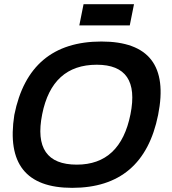

<svg xmlns="http://www.w3.org/2000/svg" viewBox="-20 -904 833 929"><path d="M351.6 -107.4Q562.5 -107.4 611.3 -351.1Q659.2 -590.8 448.2 -590.8Q231.9 -590.8 184.1 -351.1Q135.3 -107.4 351.6 -107.4ZM49.3 -348.1Q120.1 -703.1 470.7 -703.1Q815.9 -703.1 745.1 -348.1Q674.3 4.9 329.1 4.9Q-5.9 4.9 49.3 -348.1ZM628.4 -883.8 607.9 -781.2H363.8L384.3 -883.8Z"/></svg>

Font: Sansation
Style: Bold Italic
Weight: 700
Designer: Bernd Montag
Version: Version 1.301